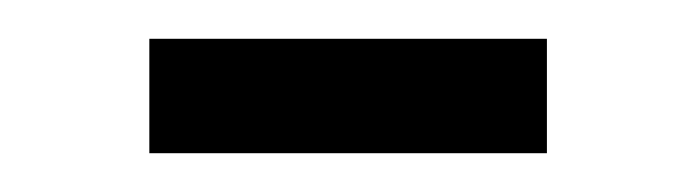

<svg xmlns="http://www.w3.org/2000/svg" viewBox="-20 -296 359 99"><path d="M57 -217V-276H262V-217Z"/></svg>

Font: Frank Ruhl Libre Light
Style: Regular
Weight: 300
Designer: Yanek Iontef
Foundry: Fontef
Version: Version 6.003;gftools[0.9.30]